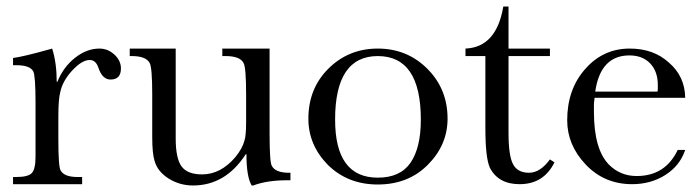

<svg xmlns="http://www.w3.org/2000/svg" viewBox="-20 -565 2137 589"><path d="M140 -416Q154 -372 154 -314H156Q174 -359 210 -387.5Q246 -416 285 -416Q311 -416 331 -397.5Q351 -379 351 -355Q351 -321 319 -321Q294 -321 282 -357Q274 -381 255 -381Q231 -381 200 -347Q172 -316 165 -283Q159 -260 159 -209V-137Q159 -53 166 -42Q177 -22 218 -22H232V0H20V-22H30Q66 -22 77.5 -34Q89 -46 89 -85V-250Q89 -333 82 -346Q72 -365 30 -365H20V-387Q55 -392 133 -414Z M807 -156Q807 -66 814 -56Q825 -35 867 -35H871V-12H861Q799 -12 757 4H752Q736 -23 736 -92H734Q672 4 572 4Q531 4 497 -17.5Q463 -39 454 -72Q447 -95 447 -144V-274Q447 -359 439 -372Q428 -393 384 -393H378V-416H519V-140Q519 -79 537 -54.5Q555 -30 600 -30Q657 -30 702 -83Q724 -110 730 -134Q735 -149 735 -191V-274Q735 -359 727 -372Q716 -393 672 -393H662V-416H807Z M926 -201Q926 -293 987 -354Q1049 -416 1139 -416Q1229 -416 1291 -354Q1353 -292 1353 -201Q1353 -120 1292 -59Q1232 1 1139 1Q1047 1 986 -59Q926 -120 926 -201ZM1008 -198Q1008 -20 1139 -20Q1208 -20 1239.5 -66Q1271 -112 1271 -198Q1271 -393 1139 -393Q1008 -393 1008 -198Z M1540 -393V-157Q1540 -87 1554 -61Q1568 -35 1603 -35Q1637 -35 1667 -76L1681 -67Q1648 0 1574 0Q1509 0 1483 -50Q1469 -80 1469 -172V-393H1408V-416Q1503 -420 1524 -545H1540V-416H1667V-393Z M1804 -265 1803 -256Q1802 -251 1802 -243Q1802 -235 1802 -222Q1802 -107 1848 -60Q1883 -25 1933 -25Q2021 -25 2059 -105H2082Q2066 -57 2021.5 -28.5Q1977 0 1919 0Q1834 0 1777 -60Q1720 -120 1720 -196Q1720 -291 1775 -353Q1830 -416 1912 -416Q1985 -416 2032 -373Q2081 -331 2082 -265ZM1997 -284Q1998 -289 1998 -294Q1998 -299 1998 -304Q1998 -346 1974.5 -370.5Q1951 -395 1911 -395Q1822 -395 1806 -284Z"/></svg>

Font: New Athena Unicode
Style: Regular
Weight: 400
Designer: J. Rusten 1997; rev. by R. Hancock 2001, 2002, rev. by D. Mastronarde 2002-2021
Foundry: GreekKeys New Athena Unicode
Version: Version 5.008